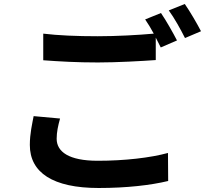

<svg xmlns="http://www.w3.org/2000/svg" viewBox="-20 -885 1040 959"><path d="M280 -293 148 -305C141 -267 129 -218 129 -161C129 -23 244 54 473 54C613 54 733 40 820 19L819 -121C731 -97 603 -82 468 -82C324 -82 263 -127 263 -192C263 -225 270 -257 280 -293ZM903 -865 823 -833C851 -795 883 -737 904 -695L984 -729C966 -764 929 -828 903 -865ZM784 -820 705 -788C719 -768 734 -743 748 -717C671 -710 563 -704 468 -704C363 -704 270 -708 196 -717V-584C277 -578 364 -573 469 -573C564 -573 688 -580 758 -585V-697L783 -648L864 -683C845 -720 809 -784 784 -820Z"/></svg>

Font: Noto Sans CJK SC
Style: Bold
Weight: 700
Designer: Ryoko NISHIZUKA 西塚涼子 (kana, bopomofo & ideographs); Paul D. Hunt (Latin, Greek & Cyrillic); Sandoll Communications 산돌커뮤니
Foundry: Adobe
Version: Version 2.004;hotconv 1.0.118;makeotfexe 2.5.65603